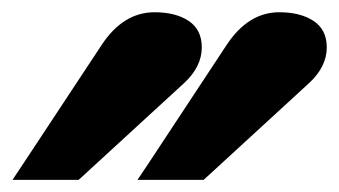

<svg xmlns="http://www.w3.org/2000/svg" viewBox="-52 -702 551 312"><path d="M479 -625Q479 -593.8 450.7 -567.4L283.7 -414.1L278.8 -409.7H272H203.1H171.4L189 -436L315.9 -628.4Q351.1 -682.1 401.9 -682.1Q436 -682.1 457.5 -668Q479 -653.8 479 -625ZM275.9 -625Q275.9 -593.8 247.6 -567.4L80.6 -414.1L75.7 -409.7H68.8H0H-31.7L-14.2 -436L112.8 -628.4Q147.9 -682.1 199.2 -682.1Q233.4 -682.1 254.6 -668Q275.9 -653.8 275.9 -625Z"/></svg>

Font: Accordance
Style: Bold
Weight: 700
Version: Version 1.2 (build January 31, 2020) Miklal Software Solutio